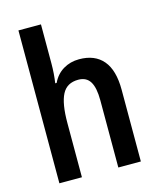

<svg xmlns="http://www.w3.org/2000/svg" viewBox="-114 -841 762 922"><g transform="rotate(-15 267.5 -380.0)"><path d="M178 -567Q178 -515 171 -469H178Q197 -509 232 -530Q267 -551 311 -551Q389 -551 430 -502.5Q471 -454 471 -357V0H359V-334Q359 -397 340.5 -427Q322 -457 282 -457Q225 -457 201.5 -411.5Q178 -366 178 -270V0H66V-760H178Z"/></g></svg>

Font: Noto Sans Display Medium Narrow
Style: Regular
Weight: 500
Width: 4
Designer: Monotype Design team
Foundry: Monotype Imaging Inc.
Version: Version 1.000